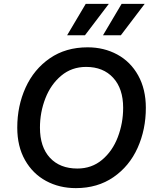

<svg xmlns="http://www.w3.org/2000/svg" viewBox="-20 -959 794 990"><path d="M326 -777 422 -939H541L418 -777ZM511 -777 607 -939H726L603 -777ZM69 -301Q69 -413 112 -507.5Q155 -602 237 -658.5Q319 -715 432 -715Q516 -715 584.5 -678Q653 -641 692.5 -570Q732 -499 732 -403Q732 -291 689.5 -196.5Q647 -102 565 -45.5Q483 11 371 11Q286 11 217.5 -26Q149 -63 109 -133.5Q69 -204 69 -301ZM615 -403Q615 -502 563.5 -558Q512 -614 424 -614Q350 -614 296 -569Q242 -524 214 -452Q186 -380 186 -301Q186 -201 237.5 -145.5Q289 -90 379 -90Q453 -90 506.5 -135Q560 -180 587.5 -252Q615 -324 615 -403Z"/></svg>

Font: CBA Beacon Sans Bold
Style: Italic
Weight: 700
Italic angle: -13°
Designer: Wei Huang
Foundry: Wei Huang
Version: Version 1.002